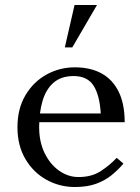

<svg xmlns="http://www.w3.org/2000/svg" viewBox="-20 -740 560 770"><path d="M295 -30Q348 -30 384.5 -54Q421 -78 448 -107L475 -84Q454 -59 427.5 -37.5Q401 -16 365.5 -3Q330 10 280 10Q219 10 166.5 -19Q114 -48 82 -102Q50 -156 50 -230Q50 -304 82 -358Q114 -412 166.5 -441Q219 -470 280 -470Q342 -470 386.5 -446Q431 -422 455.5 -373Q480 -324 480 -250H130V-285H384Q380 -357 355.5 -396Q331 -435 275 -435Q226 -435 195.5 -409Q165 -383 151 -336.5Q137 -290 137 -230Q137 -171 159 -126Q181 -81 217 -55.5Q253 -30 295 -30ZM240 -550 279 -720H369L270 -550Z"/></svg>

Font: Brygada 1918
Style: Regular
Weight: 400
Designer: Mateusz Machalski | Borys Kosmynka | Przemek Hoffer
Foundry: NIEPODLEGLA 2018
Version: Version 3.006